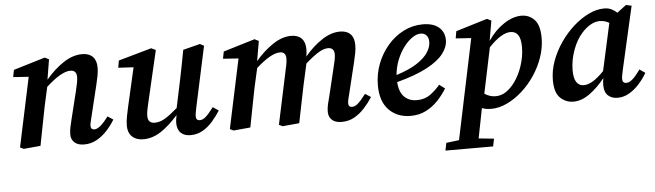

<svg xmlns="http://www.w3.org/2000/svg" viewBox="-47 -693 3763 1103"><g transform="rotate(-5 1834.5 -141.5)"><path d="M418 14Q381 14 362 -4Q343 -22 343 -50Q343 -72 348 -94Q353 -116 359 -141L397 -295Q403 -319 407 -340Q411 -361 411 -376Q411 -415 375 -415Q323 -415 235 -334L210 -221Q199 -166 188.5 -111Q178 -56 167 0L70 9L49 -1L134 -401L45 -407L53 -448L235 -503L259 -491L240 -375Q289 -433 343 -468.5Q397 -504 451 -504Q490 -504 511.5 -482.5Q533 -461 533 -420Q533 -398 528.5 -373.5Q524 -349 518 -325L475 -148Q471 -129 467 -114.5Q463 -100 463 -90Q463 -67 484 -67Q515 -67 565 -135L597 -114Q578 -82 551 -52.5Q524 -23 491 -4.5Q458 14 418 14Z M1031 14Q996 14 975.5 -5.5Q955 -25 955 -64Q955 -80 961 -108Q910 -50 861 -18Q812 14 759 14Q719 14 695 -8.5Q671 -31 671 -71Q671 -96 676.5 -125Q682 -154 688 -180L739 -403L651 -408L658 -449L849 -503L875 -491L807 -199Q801 -174 797 -154Q793 -134 793 -117Q793 -75 833 -75Q862 -75 891.5 -92.5Q921 -110 965 -148L998 -304Q1007 -348 1015.5 -391Q1024 -434 1032 -478L1130 -503L1153 -491L1080 -152Q1076 -133 1073 -117Q1070 -101 1070 -91Q1070 -67 1092 -67Q1109 -67 1127 -83Q1145 -99 1172 -135L1205 -113Q1184 -80 1158.5 -51Q1133 -22 1101.5 -4Q1070 14 1031 14Z M1903 14Q1866 14 1847 -4Q1828 -22 1828 -50Q1828 -72 1833 -94Q1838 -116 1845 -141L1882 -295Q1888 -319 1892.5 -340Q1897 -361 1897 -376Q1897 -415 1861 -415Q1836 -415 1805 -396Q1774 -377 1730 -338L1703 -217Q1692 -163 1681 -109Q1670 -55 1659 0L1563 9L1542 -1L1607 -307Q1612 -327 1615 -344.5Q1618 -362 1618 -376Q1618 -415 1584 -415Q1533 -415 1446 -337L1420 -221Q1409 -166 1398.5 -111Q1388 -56 1377 0L1280 9L1259 -1L1344 -401L1255 -407L1263 -448L1445 -503L1469 -491L1449 -376Q1496 -432 1550 -468Q1604 -504 1656 -504Q1695 -504 1716 -482.5Q1737 -461 1737 -420Q1737 -409 1736 -398.5Q1735 -388 1733 -378Q1780 -434 1833 -469Q1886 -504 1938 -504Q1977 -504 1998 -482.5Q2019 -461 2019 -420Q2019 -398 2014.5 -373.5Q2010 -349 2004 -325L1961 -148Q1956 -129 1952.5 -114.5Q1949 -100 1949 -90Q1949 -67 1970 -67Q1987 -67 2005 -83Q2023 -99 2050 -135L2083 -114Q2062 -81 2035.5 -52Q2009 -23 1976.5 -4.5Q1944 14 1903 14Z M2398 -452Q2375 -452 2349 -434Q2323 -416 2299.5 -384.5Q2276 -353 2260 -312.5Q2244 -272 2240 -227Q2316 -251 2360.5 -280.5Q2405 -310 2424.5 -341Q2444 -372 2444 -400Q2444 -425 2431.5 -438.5Q2419 -452 2398 -452ZM2301 14Q2224 14 2176 -35Q2128 -84 2128 -177Q2128 -242 2150.5 -300.5Q2173 -359 2212.5 -405Q2252 -451 2304 -477.5Q2356 -504 2415 -504Q2475 -504 2507.5 -476.5Q2540 -449 2540 -402Q2540 -363 2510 -324Q2480 -285 2414.5 -250Q2349 -215 2240 -186Q2244 -128 2272 -100.5Q2300 -73 2344 -73Q2390 -73 2422 -96.5Q2454 -120 2479 -150L2511 -126Q2490 -91 2459.5 -58.5Q2429 -26 2389.5 -6Q2350 14 2301 14Z M2913 -416Q2888 -416 2857 -397.5Q2826 -379 2788 -339L2733 -76Q2764 -56 2797 -56Q2830 -56 2858 -75Q2886 -94 2910 -128Q2937 -165 2954.5 -218.5Q2972 -272 2972 -324Q2972 -372 2957 -394Q2942 -416 2913 -416ZM2765 14Q2735 14 2712 5Q2702 54 2694 96.5Q2686 139 2678 177L2766 186L2757 230H2482L2491 186L2565 177L2686 -401L2597 -407L2604 -448L2785 -503L2810 -491L2790 -376Q2830 -435 2882.5 -469.5Q2935 -504 2984 -504Q3028 -504 3058.5 -472.5Q3089 -441 3089 -367Q3089 -311 3070 -256Q3051 -201 3018.5 -152.5Q2986 -104 2944 -66.5Q2902 -29 2856 -7.5Q2810 14 2765 14Z M3250 -166Q3250 -119 3265 -97Q3280 -75 3307 -75Q3330 -75 3358 -91Q3386 -107 3424 -146L3484 -419Q3459 -434 3429 -434Q3403 -434 3376.5 -419Q3350 -404 3326 -377Q3292 -340 3271 -281.5Q3250 -223 3250 -166ZM3494 14Q3460 14 3439 -5.5Q3418 -25 3418 -65Q3418 -89 3422 -106Q3381 -54 3334 -20Q3287 14 3240 14Q3196 14 3164 -16.5Q3132 -47 3132 -119Q3132 -174 3152 -229Q3172 -284 3206 -333.5Q3240 -383 3283 -421.5Q3326 -460 3372 -482Q3418 -504 3461 -504Q3484 -504 3501.5 -496Q3519 -488 3535 -473L3588 -513L3620 -506L3539 -150Q3535 -131 3532 -116.5Q3529 -102 3529 -92Q3529 -67 3552 -67Q3569 -67 3588.5 -84.5Q3608 -102 3633 -137L3665 -115Q3646 -82 3619.5 -52.5Q3593 -23 3561.5 -4.5Q3530 14 3494 14Z"/></g></svg>

Font: Source Serif 4 SmText Semibold
Style: Italic
Weight: 600
Italic angle: -12°
Designer: Frank Grießhammer
Foundry: Adobe
Version: Version 4.005;hotconv 1.1.0;makeotfexe 2.6.0